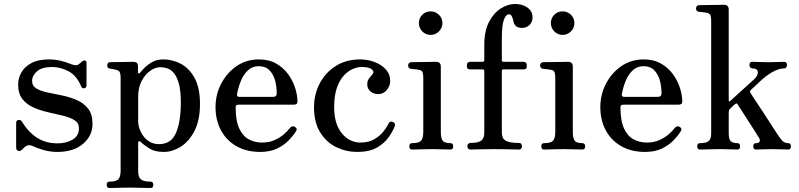

<svg xmlns="http://www.w3.org/2000/svg" viewBox="-20 -750 4005 963"><path d="M267 12Q233 12 200.5 3Q168 -6 145 -17Q124 -27 109 -16Q104 -13 99 -8Q94 -3 90 1Q81 10 71 6.5Q61 3 61 -10V-134Q61 -146 72 -148Q83 -150 89 -141Q124 -85 167.5 -58Q211 -31 269 -31Q313 -31 344.5 -50Q376 -69 376 -106Q376 -133 354 -147Q332 -161 297 -169.5Q262 -178 223.5 -186.5Q185 -195 150 -210Q115 -225 93 -252.5Q71 -280 71 -326Q71 -358 87.5 -387Q104 -416 138 -434Q172 -452 226 -452Q257 -452 285 -445Q313 -438 335 -429Q362 -418 372 -426Q377 -429 382.5 -433.5Q388 -438 392 -442Q400 -448 407 -446.5Q414 -445 414 -432V-323Q414 -310 403 -307.5Q392 -305 388 -315Q365 -371 324 -392.5Q283 -414 240 -414Q191 -414 166 -392.5Q141 -371 141 -344Q141 -319 163 -306Q185 -293 219.5 -286Q254 -279 292.5 -271Q331 -263 365.5 -248Q400 -233 422 -205Q444 -177 444 -128Q444 -70 397 -29Q350 12 267 12Z M529 193Q515 193 515 177Q515 161 529 161Q564 161 574.5 148Q585 135 585 106V-356Q585 -381 580 -389Q575 -397 562 -400Q556 -402 546 -403.5Q536 -405 531 -406Q518 -407 518 -422Q518 -438 532 -438Q535 -438 551 -438.5Q567 -439 588 -439Q609 -439 626 -439.5Q643 -440 649 -440Q672 -440 672 -419V-389Q672 -382 675.5 -381.5Q679 -381 683 -386Q691 -396 706.5 -411.5Q722 -427 745 -439.5Q768 -452 800 -452Q845 -452 887 -430Q929 -408 956 -359Q983 -310 983 -229Q983 -146 955 -92.5Q927 -39 885.5 -13.5Q844 12 802 12Q758 12 731.5 -4Q705 -20 686 -38Q679 -44 676 -41.5Q673 -39 673 -34V108Q673 138 686.5 149.5Q700 161 735 161Q749 161 749 177Q749 193 735 193Q728 193 709 192.5Q690 192 668 191.5Q646 191 629 191Q613 191 592.5 191.5Q572 192 554.5 192.5Q537 193 529 193ZM777 -27Q839 -27 863 -84Q887 -141 887 -235Q887 -294 877.5 -329Q868 -364 853 -382.5Q838 -401 820 -407Q802 -413 784 -413Q759 -413 733.5 -395Q708 -377 690.5 -344Q673 -311 673 -265V-143Q673 -117 685.5 -90Q698 -63 721.5 -45Q745 -27 777 -27Z M1285 12Q1217 12 1166.5 -16.5Q1116 -45 1088.5 -96Q1061 -147 1061 -213Q1061 -275 1089 -329.5Q1117 -384 1166 -418Q1215 -452 1279 -452Q1329 -452 1365.5 -431Q1402 -410 1425.5 -377.5Q1449 -345 1460.5 -308.5Q1472 -272 1472 -240Q1472 -225 1453 -225H1178Q1168 -225 1165 -222Q1162 -219 1162 -211Q1162 -144 1180 -105.5Q1198 -67 1228 -51Q1258 -35 1294 -35Q1330 -35 1357.5 -47.5Q1385 -60 1404.5 -77Q1424 -94 1435 -109Q1446 -122 1460 -113Q1474 -104 1464 -91Q1452 -71 1428.5 -46.5Q1405 -22 1370 -5Q1335 12 1285 12ZM1182 -264H1349Q1368 -264 1368 -282Q1368 -314 1360 -345Q1352 -376 1332 -397Q1312 -418 1277 -418Q1247 -418 1225 -398.5Q1203 -379 1189.5 -347.5Q1176 -316 1169 -278Q1166 -264 1182 -264Z M1772 12Q1717 12 1667.5 -11.5Q1618 -35 1586.5 -85Q1555 -135 1555 -212Q1555 -277 1583.5 -331.5Q1612 -386 1664 -419Q1716 -452 1786 -452Q1824 -452 1858.5 -439Q1893 -426 1915 -402Q1937 -378 1937 -344Q1937 -319 1920 -298.5Q1903 -278 1877 -278Q1854 -278 1838 -291.5Q1822 -305 1822 -327Q1822 -344 1830 -355Q1838 -366 1849 -379Q1859 -389 1845.5 -401.5Q1832 -414 1793 -414Q1773 -414 1749.5 -404Q1726 -394 1704.5 -371Q1683 -348 1669.5 -309Q1656 -270 1656 -212Q1656 -129 1694 -82Q1732 -35 1789 -35Q1828 -35 1856 -51Q1884 -67 1902 -89Q1920 -111 1928 -129Q1935 -145 1951 -138Q1965 -132 1960 -117Q1951 -93 1930 -62.5Q1909 -32 1871 -10Q1833 12 1772 12Z M2047 0Q2033 0 2033 -16Q2033 -32 2047 -32Q2082 -32 2092.5 -45Q2103 -58 2103 -87V-356Q2103 -382 2098 -390.5Q2093 -399 2079 -400Q2072 -402 2059 -403Q2046 -404 2040 -405Q2027 -408 2027 -422Q2027 -428 2031 -433Q2035 -438 2041 -438Q2044 -438 2061.5 -438.5Q2079 -439 2101.5 -439Q2124 -439 2143 -439.5Q2162 -440 2167 -440Q2191 -440 2191 -416V-87Q2191 -58 2200 -45Q2209 -32 2239 -32Q2253 -32 2253 -16Q2253 0 2239 0Q2229 0 2200 -1Q2171 -2 2147 -2Q2131 -2 2110 -1.5Q2089 -1 2071.5 -0.5Q2054 0 2047 0ZM2140 -575Q2115 -575 2098 -592.5Q2081 -610 2081 -634Q2081 -659 2098 -676Q2115 -693 2140 -693Q2164 -693 2181.5 -676Q2199 -659 2199 -634Q2199 -610 2181.5 -592.5Q2164 -575 2140 -575Z M2339 0Q2332 0 2328 -5Q2324 -10 2324 -16Q2324 -23 2328 -28Q2332 -33 2339 -33Q2378 -33 2393.5 -44.5Q2409 -56 2409 -85V-394Q2409 -402 2400 -402H2337Q2322 -402 2322 -416V-426Q2322 -431 2326 -435.5Q2330 -440 2337 -440H2400Q2409 -440 2409 -448V-524Q2409 -595 2433 -640.5Q2457 -686 2492.5 -708Q2528 -730 2564 -730Q2600 -730 2625.5 -712Q2651 -694 2651 -662Q2651 -640 2636 -625Q2621 -610 2598 -610Q2578 -610 2567.5 -619.5Q2557 -629 2555 -645Q2552 -658 2547 -668.5Q2542 -679 2531 -678Q2517 -677 2507 -650Q2497 -623 2497 -556V-448Q2497 -440 2505 -440H2607Q2613 -440 2617.5 -435.5Q2622 -431 2622 -426V-416Q2622 -402 2607 -402H2505Q2497 -402 2497 -394V-85Q2497 -56 2516 -44.5Q2535 -33 2584 -33Q2591 -33 2594.5 -28Q2598 -23 2598 -16Q2598 -10 2594.5 -5Q2591 0 2584 0Q2577 0 2555.5 -0.5Q2534 -1 2506.5 -1.5Q2479 -2 2453 -2Q2419 -2 2384 -1Q2349 0 2339 0Z M2709 0Q2695 0 2695 -16Q2695 -32 2709 -32Q2744 -32 2754.5 -45Q2765 -58 2765 -87V-356Q2765 -382 2760 -390.5Q2755 -399 2741 -400Q2734 -402 2721 -403Q2708 -404 2702 -405Q2689 -408 2689 -422Q2689 -428 2693 -433Q2697 -438 2703 -438Q2706 -438 2723.5 -438.5Q2741 -439 2763.5 -439Q2786 -439 2805 -439.5Q2824 -440 2829 -440Q2853 -440 2853 -416V-87Q2853 -58 2862 -45Q2871 -32 2901 -32Q2915 -32 2915 -16Q2915 0 2901 0Q2891 0 2862 -1Q2833 -2 2809 -2Q2793 -2 2772 -1.5Q2751 -1 2733.5 -0.5Q2716 0 2709 0ZM2802 -575Q2777 -575 2760 -592.5Q2743 -610 2743 -634Q2743 -659 2760 -676Q2777 -693 2802 -693Q2826 -693 2843.5 -676Q2861 -659 2861 -634Q2861 -610 2843.5 -592.5Q2826 -575 2802 -575Z M3215 12Q3147 12 3096.5 -16.5Q3046 -45 3018.5 -96Q2991 -147 2991 -213Q2991 -275 3019 -329.5Q3047 -384 3096 -418Q3145 -452 3209 -452Q3259 -452 3295.5 -431Q3332 -410 3355.5 -377.5Q3379 -345 3390.5 -308.5Q3402 -272 3402 -240Q3402 -225 3383 -225H3108Q3098 -225 3095 -222Q3092 -219 3092 -211Q3092 -144 3110 -105.5Q3128 -67 3158 -51Q3188 -35 3224 -35Q3260 -35 3287.5 -47.5Q3315 -60 3334.5 -77Q3354 -94 3365 -109Q3376 -122 3390 -113Q3404 -104 3394 -91Q3382 -71 3358.5 -46.5Q3335 -22 3300 -5Q3265 12 3215 12ZM3112 -264H3279Q3298 -264 3298 -282Q3298 -314 3290 -345Q3282 -376 3262 -397Q3242 -418 3207 -418Q3177 -418 3155 -398.5Q3133 -379 3119.5 -347.5Q3106 -316 3099 -278Q3096 -264 3112 -264Z M3491 0Q3477 0 3477 -16Q3477 -32 3491 -32Q3523 -32 3535 -43Q3547 -54 3547 -80V-642Q3547 -668 3542 -676Q3537 -684 3523 -686Q3516 -688 3503 -689Q3490 -690 3484 -691Q3471 -694 3471 -708Q3471 -714 3475 -719Q3479 -724 3485 -724Q3488 -724 3505.5 -724.5Q3523 -725 3545.5 -725Q3568 -725 3587 -725.5Q3606 -726 3611 -726Q3635 -726 3635 -702V-246Q3635 -243 3637.5 -241.5Q3640 -240 3643 -244Q3689 -286 3713.5 -308Q3738 -330 3748.5 -339.5Q3759 -349 3762 -352Q3783 -371 3781 -389Q3779 -407 3753 -407Q3747 -407 3743 -412Q3739 -417 3739 -424Q3739 -440 3753 -440Q3764 -440 3787.5 -439Q3811 -438 3836 -438Q3860 -438 3881.5 -439Q3903 -440 3913 -440Q3927 -440 3927 -424Q3927 -417 3923.5 -412Q3920 -407 3913 -407Q3888 -407 3856.5 -390Q3825 -373 3791 -341Q3787 -337 3775.5 -326Q3764 -315 3747 -300Q3739 -294 3744 -284Q3752 -271 3767 -248.5Q3782 -226 3799.5 -199.5Q3817 -173 3833 -148Q3849 -123 3860.5 -105.5Q3872 -88 3875 -83Q3889 -61 3901.5 -46.5Q3914 -32 3933 -32Q3947 -32 3947 -16Q3947 0 3933 0Q3923 0 3900 -1Q3877 -2 3853 -2Q3828 -2 3805 -1Q3782 0 3772 0Q3758 0 3758 -16Q3758 -32 3772 -32Q3788 -32 3790.5 -41Q3793 -50 3786 -60Q3784 -63 3774 -79.5Q3764 -96 3749.5 -118Q3735 -140 3720.5 -163Q3706 -186 3694.5 -203.5Q3683 -221 3679 -227Q3675 -235 3668 -228Q3665 -227 3660 -222Q3655 -217 3641 -204Q3637 -200 3636 -194.5Q3635 -189 3635 -183V-81Q3635 -50 3646 -41Q3657 -32 3678 -32Q3692 -32 3692 -16Q3692 0 3678 0Q3668 0 3641.5 -1Q3615 -2 3590 -2Q3574 -2 3553.5 -1.5Q3533 -1 3515.5 -0.5Q3498 0 3491 0Z"/></svg>

Font: Zen Old Mincho Medium
Style: Regular
Weight: 500
Designer: Yoshimichi Ohira
Foundry: Positype
Version: Version 1.500